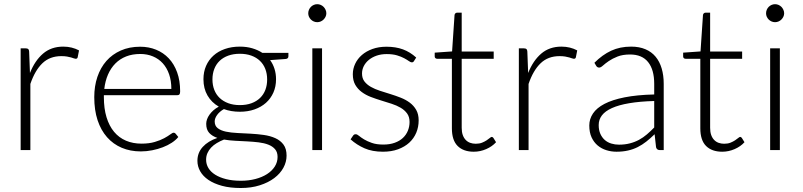

<svg xmlns="http://www.w3.org/2000/svg" viewBox="-20 -734 3929 939"><path d="M81 0V-497.5H106Q114.5 -497.5 118.2 -494Q122 -490.5 122.5 -482L126.5 -377Q150.5 -437.5 190.5 -471.8Q230.5 -506 289 -506Q311.5 -506 330.5 -501.2Q349.5 -496.5 366.5 -487.5L360 -454.5Q358.5 -446.5 350 -446.5Q347 -446.5 341.5 -448.5Q336 -450.5 327.8 -453Q319.5 -455.5 307.5 -457.5Q295.5 -459.5 280 -459.5Q223.5 -459.5 187.2 -424.5Q151 -389.5 128.5 -323.5V0Z M665.5 -505.5Q707.5 -505.5 743.2 -491Q779 -476.5 805.2 -448.8Q831.5 -421 846.2 -380.5Q861 -340 861 -287.5Q861 -276.5 857.8 -272.5Q854.5 -268.5 847.5 -268.5H488V-259Q488 -203 501 -160.5Q514 -118 538 -89.2Q562 -60.5 596 -46Q630 -31.5 672 -31.5Q709.5 -31.5 737 -39.8Q764.5 -48 783.2 -58.2Q802 -68.5 813 -76.8Q824 -85 829 -85Q835.5 -85 839 -80L852 -64Q840 -49 820.2 -36Q800.5 -23 776.2 -13.8Q752 -4.5 724.2 1Q696.5 6.5 668.5 6.5Q617.5 6.5 575.5 -11.2Q533.5 -29 503.5 -63Q473.5 -97 457.2 -146.2Q441 -195.5 441 -259Q441 -312.5 456.2 -357.8Q471.5 -403 500.2 -435.8Q529 -468.5 570.8 -487Q612.5 -505.5 665.5 -505.5ZM666 -470Q627.5 -470 597 -458Q566.5 -446 544.2 -423.5Q522 -401 508.2 -369.5Q494.5 -338 490 -299H818Q818 -339 807 -370.8Q796 -402.5 776 -424.5Q756 -446.5 728 -458.2Q700 -470 666 -470Z M1153 -506Q1185.5 -506 1213.2 -498Q1241 -490 1263 -475.5H1390.5V-459Q1390.5 -446.5 1376.5 -445.5L1301 -440Q1315 -421 1322.5 -397.2Q1330 -373.5 1330 -346.5Q1330 -310.5 1317 -281.2Q1304 -252 1280.8 -231.2Q1257.5 -210.5 1225 -199Q1192.5 -187.5 1153 -187.5Q1110 -187.5 1075 -200.5Q1054 -188.5 1042 -172Q1030 -155.5 1030 -140Q1030 -118.5 1045 -107Q1060 -95.5 1084.8 -90.2Q1109.5 -85 1141.2 -83.5Q1173 -82 1205.8 -80.2Q1238.5 -78.5 1270.2 -74Q1302 -69.5 1326.8 -58.2Q1351.5 -47 1366.5 -26.8Q1381.5 -6.5 1381.5 27Q1381.5 58 1366 86.5Q1350.5 115 1321.2 137Q1292 159 1250.5 172.2Q1209 185.5 1157.5 185.5Q1105 185.5 1065.5 174.8Q1026 164 999.2 145.8Q972.5 127.5 959 103.5Q945.5 79.5 945.5 52.5Q945.5 13 971.5 -15.5Q997.5 -44 1043 -59.5Q1018 -68 1003.2 -84Q988.5 -100 988.5 -128.5Q988.5 -139 992.5 -150.5Q996.5 -162 1004.5 -173.2Q1012.5 -184.5 1023.8 -194.5Q1035 -204.5 1050 -212.5Q1014.5 -233 994.8 -267Q975 -301 975 -346.5Q975 -382.5 987.8 -411.8Q1000.5 -441 1023.8 -462Q1047 -483 1080 -494.5Q1113 -506 1153 -506ZM1337.5 33.5Q1337.5 10 1325.2 -4.2Q1313 -18.5 1292.5 -26.5Q1272 -34.5 1245.2 -37.8Q1218.5 -41 1189.2 -42.5Q1160 -44 1130.5 -45.5Q1101 -47 1075.5 -51.5Q1056.5 -44 1040.2 -34.2Q1024 -24.5 1012.5 -12.2Q1001 0 994.5 14.8Q988 29.5 988 47Q988 69 999.2 87.8Q1010.5 106.5 1032.2 120.2Q1054 134 1085.5 142Q1117 150 1158 150Q1196 150 1228.8 141.5Q1261.5 133 1285.8 117.5Q1310 102 1323.8 80.5Q1337.5 59 1337.5 33.5ZM1153 -220Q1185 -220 1210 -229.2Q1235 -238.5 1252 -255Q1269 -271.5 1277.8 -294.5Q1286.5 -317.5 1286.5 -345.5Q1286.5 -373.5 1277.5 -396.8Q1268.5 -420 1251.2 -436.5Q1234 -453 1209.2 -462Q1184.5 -471 1153 -471Q1121.5 -471 1096.5 -462Q1071.5 -453 1054.2 -436.5Q1037 -420 1028 -396.8Q1019 -373.5 1019 -345.5Q1019 -317.5 1028 -294.5Q1037 -271.5 1054.2 -255Q1071.5 -238.5 1096.5 -229.2Q1121.5 -220 1153 -220Z M1555 -497.5V0H1507.5V-497.5ZM1576 -669Q1576 -660 1572.2 -652.2Q1568.5 -644.5 1562.5 -638.5Q1556.5 -632.5 1548.5 -629Q1540.5 -625.5 1531.5 -625.5Q1522.5 -625.5 1514.5 -629Q1506.5 -632.5 1500.5 -638.5Q1494.5 -644.5 1491 -652.2Q1487.5 -660 1487.5 -669Q1487.5 -678 1491 -686.2Q1494.5 -694.5 1500.5 -700.5Q1506.5 -706.5 1514.5 -710Q1522.5 -713.5 1531.5 -713.5Q1540.5 -713.5 1548.5 -710Q1556.5 -706.5 1562.5 -700.5Q1568.5 -694.5 1572.2 -686.2Q1576 -678 1576 -669Z M2005 -436Q2001.5 -429 1994 -429Q1988.5 -429 1979.8 -435.2Q1971 -441.5 1956.8 -449.2Q1942.5 -457 1921.8 -463.2Q1901 -469.5 1871 -469.5Q1844 -469.5 1821.8 -461.8Q1799.5 -454 1783.8 -441Q1768 -428 1759.2 -410.8Q1750.5 -393.5 1750.5 -374.5Q1750.5 -351 1762.5 -335.5Q1774.5 -320 1794 -309Q1813.5 -298 1838.2 -290Q1863 -282 1889 -274Q1915 -266 1939.8 -256.2Q1964.5 -246.5 1984 -232Q2003.5 -217.5 2015.5 -196.5Q2027.5 -175.5 2027.5 -145.5Q2027.5 -113 2015.8 -85Q2004 -57 1981.8 -36.5Q1959.5 -16 1927 -4Q1894.5 8 1853 8Q1800.5 8 1762.5 -8.8Q1724.5 -25.5 1694.5 -52.5L1706 -69.5Q1708.5 -73.5 1711.5 -75.5Q1714.5 -77.5 1720 -77.5Q1726.5 -77.5 1736 -69.5Q1745.5 -61.5 1760.8 -52.2Q1776 -43 1798.8 -35Q1821.5 -27 1855 -27Q1886.5 -27 1910.5 -35.8Q1934.5 -44.5 1950.5 -59.5Q1966.5 -74.5 1974.8 -94.8Q1983 -115 1983 -137.5Q1983 -162.5 1971 -179Q1959 -195.5 1939.5 -207Q1920 -218.5 1895.2 -226.5Q1870.5 -234.5 1844.2 -242.5Q1818 -250.5 1793.2 -260Q1768.5 -269.5 1749 -284Q1729.5 -298.5 1717.5 -319.2Q1705.5 -340 1705.5 -371Q1705.5 -397.5 1717 -422Q1728.5 -446.5 1749.8 -465Q1771 -483.5 1801.5 -494.5Q1832 -505.5 1870 -505.5Q1915.5 -505.5 1950.8 -492.5Q1986 -479.5 2015.5 -452.5Z M2297 8Q2246.5 8 2218.2 -20Q2190 -48 2190 -106.5V-446.5H2118.5Q2113 -446.5 2109.5 -449.5Q2106 -452.5 2106 -458V-476.5L2191 -482.5L2203 -660.5Q2203.5 -665 2206.8 -668.5Q2210 -672 2215.5 -672H2238V-482H2394.5V-446.5H2238V-109Q2238 -88.5 2243.2 -73.8Q2248.5 -59 2257.8 -49.5Q2267 -40 2279.5 -35.5Q2292 -31 2306.5 -31Q2324.5 -31 2337.5 -36.2Q2350.5 -41.5 2360 -47.8Q2369.5 -54 2375.5 -59.2Q2381.5 -64.5 2385 -64.5Q2389 -64.5 2393 -59.5L2406 -38.5Q2387 -17.5 2357.8 -4.8Q2328.5 8 2297 8Z M2517.5 0V-497.5H2542.5Q2551 -497.5 2554.8 -494Q2558.5 -490.5 2559 -482L2563 -377Q2587 -437.5 2627 -471.8Q2667 -506 2725.5 -506Q2748 -506 2767 -501.2Q2786 -496.5 2803 -487.5L2796.5 -454.5Q2795 -446.5 2786.5 -446.5Q2783.5 -446.5 2778 -448.5Q2772.5 -450.5 2764.2 -453Q2756 -455.5 2744 -457.5Q2732 -459.5 2716.5 -459.5Q2660 -459.5 2623.8 -424.5Q2587.5 -389.5 2565 -323.5V0Z M3207 0Q3192 0 3188.5 -14L3181.5 -77.5Q3161 -57.5 3140.8 -41.5Q3120.5 -25.5 3098.5 -14.5Q3076.5 -3.5 3051 2.2Q3025.5 8 2995 8Q2969.5 8 2945.5 0.5Q2921.5 -7 2903 -22.5Q2884.5 -38 2873.2 -62.2Q2862 -86.5 2862 -120.5Q2862 -152 2880 -179Q2898 -206 2936.2 -226Q2974.5 -246 3034.8 -258Q3095 -270 3179.5 -272V-324Q3179.5 -393 3149.8 -430.2Q3120 -467.5 3061.5 -467.5Q3025.5 -467.5 3000.2 -457.5Q2975 -447.5 2957.5 -435.5Q2940 -423.5 2929 -413.5Q2918 -403.5 2910.5 -403.5Q2900.5 -403.5 2895.5 -412.5L2887 -427Q2926 -466 2969 -486Q3012 -506 3066.5 -506Q3106.5 -506 3136.5 -493.2Q3166.5 -480.5 3186.2 -456.8Q3206 -433 3216 -399.2Q3226 -365.5 3226 -324V0ZM3007 -26.5Q3036 -26.5 3060.2 -32.8Q3084.5 -39 3105.2 -50.2Q3126 -61.5 3144 -77Q3162 -92.5 3179.5 -110.5V-240Q3108.5 -238 3057.2 -229.2Q3006 -220.5 2972.8 -205.5Q2939.5 -190.5 2923.8 -169.8Q2908 -149 2908 -122.5Q2908 -97.5 2916.2 -79.2Q2924.5 -61 2938 -49.2Q2951.5 -37.5 2969.5 -32Q2987.5 -26.5 3007 -26.5Z M3512 8Q3461.5 8 3433.2 -20Q3405 -48 3405 -106.5V-446.5H3333.5Q3328 -446.5 3324.5 -449.5Q3321 -452.5 3321 -458V-476.5L3406 -482.5L3418 -660.5Q3418.5 -665 3421.8 -668.5Q3425 -672 3430.5 -672H3453V-482H3609.5V-446.5H3453V-109Q3453 -88.5 3458.2 -73.8Q3463.5 -59 3472.8 -49.5Q3482 -40 3494.5 -35.5Q3507 -31 3521.5 -31Q3539.5 -31 3552.5 -36.2Q3565.5 -41.5 3575 -47.8Q3584.5 -54 3590.5 -59.2Q3596.5 -64.5 3600 -64.5Q3604 -64.5 3608 -59.5L3621 -38.5Q3602 -17.5 3572.8 -4.8Q3543.5 8 3512 8Z M3794 -497.5V0H3746.5V-497.5ZM3815 -669Q3815 -660 3811.2 -652.2Q3807.5 -644.5 3801.5 -638.5Q3795.5 -632.5 3787.5 -629Q3779.5 -625.5 3770.5 -625.5Q3761.5 -625.5 3753.5 -629Q3745.5 -632.5 3739.5 -638.5Q3733.5 -644.5 3730 -652.2Q3726.5 -660 3726.5 -669Q3726.5 -678 3730 -686.2Q3733.5 -694.5 3739.5 -700.5Q3745.5 -706.5 3753.5 -710Q3761.5 -713.5 3770.5 -713.5Q3779.5 -713.5 3787.5 -710Q3795.5 -706.5 3801.5 -700.5Q3807.5 -694.5 3811.2 -686.2Q3815 -678 3815 -669Z"/></svg>

Font: Lato TR Light
Style: Regular
Weight: 300
Designer: Lukasz Dziedzic
Foundry: Lukasz Dziedzic
Version: Version 1.104 2013